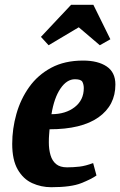

<svg xmlns="http://www.w3.org/2000/svg" viewBox="-20 -772 502 802"><path d="M194 10Q152 10 114.5 -7Q77 -24 54 -64Q31 -104 31 -171Q31 -234 48.5 -296Q66 -358 102 -408.5Q138 -459 194 -489Q250 -519 327 -519Q389 -519 425.5 -494.5Q462 -470 462 -419Q462 -332 391.5 -282Q321 -232 187 -232Q186 -217 185 -207Q184 -197 184 -177Q184 -148 191 -124Q198 -100 214.5 -86.5Q231 -73 260 -73Q286 -73 312 -76Q338 -79 369 -91L383 -39Q362 -24 319.5 -7Q277 10 194 10ZM195 -295Q254 -295 292 -324.5Q330 -354 330 -404Q330 -418 324.5 -429.5Q319 -441 293 -441Q259 -441 232.5 -402Q206 -363 195 -295ZM183 -583 151 -618 277 -752H370L441 -608L397 -583L309 -658Z"/></svg>

Font: Manuale ExtraBold
Style: Italic
Weight: 800
Italic angle: -11°
Designer: Eduardo Tunni / Pablo Cosgaya
Foundry: Eduardo Tunni / Pablo Cosgaya
Version: Version 1.002